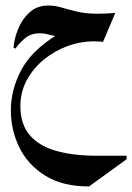

<svg xmlns="http://www.w3.org/2000/svg" viewBox="-20 -336 481 699"><path d="M304.2 342.8Q207.5 342.8 144.3 303.2Q81.1 263.7 50.3 200.4Q19.5 137.2 19.5 65.9Q19.5 -8.3 56.4 -79.3Q93.3 -150.4 185.5 -208L186.5 -204.6Q171.9 -206.1 156.2 -210.4Q140.6 -214.8 124 -214.8Q90.8 -214.8 68.1 -194.3Q45.4 -173.8 36.6 -159.2L29.3 -162.1Q31.7 -195.8 46.4 -231.4Q61 -267.1 88.1 -291.5Q115.2 -315.9 156.2 -315.9Q180.2 -315.9 205.3 -308.3Q230.5 -300.8 261.5 -293.5Q292.5 -286.1 334 -286.1Q367.2 -286.1 399.9 -289.1L355 -183.6Q340.8 -185.5 322.8 -185.5Q272.5 -185.5 224.6 -167.7Q176.8 -149.9 138.2 -117.9Q99.6 -85.9 76.9 -43Q54.2 0 54.2 49.8Q54.2 117.2 89.1 157Q124 196.8 186.8 213.9Q249.5 231 332 231H440.9V243.7Z"/></svg>

Font: Lateef SemiBold
Style: Regular
Weight: 600
Designer: SIL International
Foundry: SIL International
Version: Version 4.200